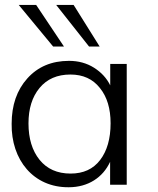

<svg xmlns="http://www.w3.org/2000/svg" viewBox="-20 -766 657 796"><path d="M393.1 -573.2 285.2 -745.6H212.9L349.1 -573.2ZM245.1 -573.2 129.9 -745.6H57.6L200.2 -573.2ZM272.5 -46.4C217.8 -46.4 174.8 -65.4 144 -103.5C113.3 -141.6 98.1 -191.9 98.1 -254.4C98.1 -315.4 113.3 -364.3 144 -401.4C174.8 -438.5 217.3 -457 272 -457C324.2 -457 364.7 -438.5 394 -401.4C423.8 -364.7 438.5 -315.9 438.5 -254.9C438.5 -190.9 423.8 -140.1 395 -102.5C366.2 -64.9 325.7 -46.4 272.5 -46.4ZM265.1 10.3C345.2 10.3 406.7 -30.3 436.5 -95.2V0H505.4V-501H437V-412.1C422.4 -441.9 399.9 -466.3 369.6 -485.4C339.4 -504.4 304.7 -513.7 266.1 -513.7C194.3 -513.7 136.7 -489.3 93.3 -440.9C49.8 -392.6 28.3 -329.6 28.3 -252.9C25.9 -103.5 118.7 11.7 265.1 10.3Z"/></svg>

Font: Ride Light
Style: Regular
Weight: 300
Version: Version 3.000